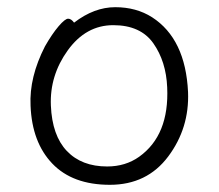

<svg xmlns="http://www.w3.org/2000/svg" viewBox="-20 -501 608 534"><path d="M186 -438Q242 -481 300.5 -481Q359 -481 403 -453Q496 -393 503 -245Q507 -145 448 -66Q389 13 285.5 13Q182 13 125.5 -46Q69 -105 65 -207Q61 -286 105 -372Q125 -407 143 -428Q161 -449 169.5 -449Q178 -449 186 -438ZM278 -38Q329 -38 367 -65Q451 -125 445 -258Q442 -330 406.5 -380.5Q371 -431 295 -431Q219 -431 168.5 -361Q118 -291 121.5 -207.5Q125 -124 166 -81Q207 -38 278 -38Z"/></svg>

Font: ToneOZ-Pinyin-WenKai-Light
Style: Light
Weight: 300
Designer: Fontworks Inc.
Foundry: ToneOZ
Version: Version 0.240331